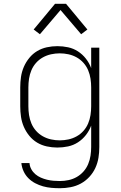

<svg xmlns="http://www.w3.org/2000/svg" viewBox="-20 -772 640 1015"><path d="M297 223Q274 223 251.5 221Q229 219 207.5 213Q186 207 166 196.5Q146 186 130 170Q114 154 104.5 133Q95 112 93 90H136Q137 107 145.5 122.5Q154 138 167 149Q180 160 196 167Q212 174 228.5 178Q245 182 262 183.5Q279 185 297 185Q320 185 343 180Q366 175 386 163.5Q406 152 421.5 134.5Q437 117 446 95.5Q455 74 458.5 51Q462 28 462 5V-108Q452 -81 434 -58Q416 -35 392 -19.5Q368 -4 340 2Q312 8 283 8Q255 8 227.5 2Q200 -4 176.5 -18Q153 -32 135 -54Q117 -76 106 -101.5Q95 -127 91 -154.5Q87 -182 87 -210V-310Q87 -338 91 -365.5Q95 -393 106 -418.5Q117 -444 135 -466Q153 -488 176.5 -502Q200 -516 227.5 -522Q255 -528 283 -528Q312 -528 340 -522Q368 -516 392 -500.5Q416 -485 434 -462Q452 -439 462 -412V-520H505V5Q505 34 500.5 62Q496 90 484 116Q472 142 452 163.5Q432 185 407 198.5Q382 212 353.5 217.5Q325 223 297 223ZM296 -30Q319 -30 342 -35Q365 -40 385.5 -51.5Q406 -63 421.5 -80.5Q437 -98 446 -119.5Q455 -141 458.5 -164Q462 -187 462 -210V-310Q462 -333 458.5 -356Q455 -379 446 -400.5Q437 -422 421.5 -439.5Q406 -457 385.5 -468.5Q365 -480 342 -485Q319 -490 296 -490Q273 -490 250 -485Q227 -480 206.5 -468.5Q186 -457 170.5 -439.5Q155 -422 146 -400.5Q137 -379 133.5 -356Q130 -333 130 -310V-210Q130 -187 133.5 -164Q137 -141 146 -119.5Q155 -98 170.5 -80.5Q186 -63 206.5 -51.5Q227 -40 250 -35Q273 -30 296 -30ZM191 -591 158 -616 271 -752H329L442 -616L409 -591L300 -719Z"/></svg>

Font: Iosevka Aile Extralight
Style: Regular
Weight: 200
Designer: Belleve Invis
Foundry: Belleve Invis
Version: Version 31.1.0; ttfautohint (v1.8.4)